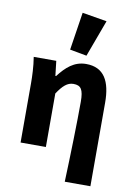

<svg xmlns="http://www.w3.org/2000/svg" viewBox="-103 -858 768 1099"><g transform="rotate(10 281.0 -308.0)"><path d="M353 177H502V-308C502 -432 462 -508 357 -508C288 -508 242 -466 199 -410H195L185 -496H54C63 -442 65 -383 65 -344V0H212V-311C244 -359 270 -383 305 -383C349 -383 364 -361 364 -289C364 -175 359 21 353 177ZM252 -573 350 -555 429 -769 286 -793Z"/></g></svg>

Font: Giro Sans Regular
Style: Bold
Weight: 700
Designer: Paul D. Hunt
Foundry: Adobe Systems Incorporated
Version: Version 1.000;PS 1.0;hotconv 1.0.88;makeotf.lib2.5.647800